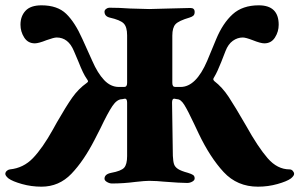

<svg xmlns="http://www.w3.org/2000/svg" viewBox="-34 -684 1126 722"><path d="M-2 -13Q-14 -23 -14 -30Q-14 -36 -9 -41Q-4 -46 3 -47Q54 -52 90 -89.5Q126 -127 165 -197L180 -224Q215 -285 238 -317.5Q261 -350 292 -372Q297 -375 297 -379Q297 -381 292 -388Q279 -406 261 -452L244 -492Q223 -543 179 -543Q169 -543 141 -533Q111 -521 97 -521Q71 -521 57 -543Q43 -565 43 -591Q43 -623 62 -643.5Q81 -664 122 -664Q182 -664 215 -632Q248 -600 276 -537L313 -455Q333 -409 357.5 -383Q382 -357 413 -357H433Q444 -357 444 -372V-551Q444 -583 431 -596Q418 -609 378 -618Q359 -623 359 -640Q359 -646 365 -650.5Q371 -655 377 -655Q414 -655 455 -652Q509 -650 527 -650Q546 -650 602 -652Q660 -654 682 -654Q698 -654 698 -639Q698 -630 693.5 -625.5Q689 -621 679 -618Q638 -606 626 -593Q614 -580 614 -550V-372Q614 -357 625 -357H645Q703 -357 745 -455L779 -537Q804 -597 841 -630.5Q878 -664 939 -664Q1014 -664 1014 -591Q1014 -565 1000 -543Q986 -521 960 -521Q946 -521 916 -533Q890 -543 879 -543Q859 -543 841.5 -530.5Q824 -518 814 -492L798 -451Q783 -413 772 -395Q768 -389 768 -386Q768 -383 772 -379Q802 -356 826 -319.5Q850 -283 891 -212Q936 -131 972.5 -89Q1009 -47 1055 -47Q1062 -47 1067 -41.5Q1072 -36 1072 -30Q1072 -23 1060 -13Q1045 -2 1009.5 8Q974 18 936 18Q858 18 807 -37Q756 -92 713 -182L696 -218Q673 -267 659.5 -289Q646 -311 632 -311Q629 -311 626.5 -312Q624 -313 621 -313Q613 -313 613 -298L616 -98Q617 -77 620.5 -66.5Q624 -56 635.5 -48.5Q647 -41 673 -34Q686 -30 692 -26Q698 -22 698 -13Q698 -6 689 -1Q680 4 670 4Q644 4 581 -1Q570 -2 556.5 -3Q543 -4 527 -4Q512 -4 476 0Q430 6 387 6Q378 6 368.5 0.5Q359 -5 359 -12Q359 -29 384 -34Q422 -41 433 -53.5Q444 -66 444 -97V-298Q444 -313 436 -313Q433 -313 430.5 -312Q428 -311 425 -311Q406 -311 388.5 -285Q371 -259 344 -202L322 -159Q281 -79 234.5 -30.5Q188 18 122 18Q84 18 48.5 8Q13 -2 -2 -13Z"/></svg>

Font: EB Garamond ExtraBold
Style: Regular
Weight: 800
Designer: Georg Duffner and Octavio Pardo
Foundry: Georg Duffner
Version: Version 1.000